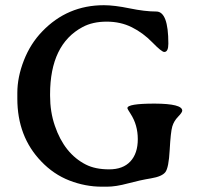

<svg xmlns="http://www.w3.org/2000/svg" viewBox="-20 -701 763 730"><path d="M464.4 -290Q464.4 -307.1 568.4 -307.1Q672.9 -306.6 672.9 -280.3Q672.9 -273.4 657 -257.1Q641.1 -240.7 635 -220Q628.9 -199.2 625.2 -131.1Q621.6 -63 608.6 -46.4Q595.7 -29.8 554.2 -22.9Q512.7 -16.1 466.6 -3.7Q420.4 8.8 387.2 8.8H366.7Q304.7 8.8 244.1 -14.6Q183.6 -38.1 136.7 -87.4Q45.9 -181.6 45.9 -326.2V-347.7Q45.9 -407.7 70.8 -471.4Q95.7 -535.2 140.6 -581.5Q236.3 -681.2 375 -681.2Q414.6 -681.2 472.9 -669.2Q531.2 -657.2 574.2 -657.2Q620.1 -657.2 620.1 -535.2Q620.1 -503.4 604.5 -503.4Q594.7 -503.4 559.3 -539.8Q523.9 -576.2 481.2 -597.4Q438.5 -618.7 385.7 -618.7Q332 -618.7 293.9 -598.1Q170.4 -532.2 170.4 -342.3V-340.8Q170.4 -339.4 170.4 -337.4Q170.4 -275.4 188.5 -223.1Q224.6 -116.7 306.6 -75.2Q342.3 -57.1 395 -57.1Q447.8 -57.1 475.8 -87.4Q503.9 -117.7 503.9 -171.9Q503.9 -226.1 476.6 -268.1Q464.4 -286.6 464.4 -290Z"/></svg>

Font: Averia Serif
Style: Regular
Weight: 500
Version: Version 1.0